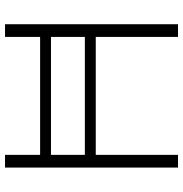

<svg xmlns="http://www.w3.org/2000/svg" viewBox="-2 -736 738 775"><g transform="rotate(-90 367.5 -349.0)"><path d="M605.5 -556.6V-698.2H656.7V0H605.5V-332H129.4V0H78.1V-698.2H129.4V-556.6ZM129.4 -512.7V-376H605.5V-512.7Z"/></g></svg>

Font: Voltera Light
Style: Light
Weight: 300
Designer: Bernd Montag
Version: Version 1.301